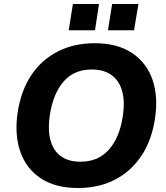

<svg xmlns="http://www.w3.org/2000/svg" viewBox="-20 -933 835 964"><path d="M69 -370Q86 -480 138 -557Q190 -634 271 -675Q352 -716 455 -716Q570 -716 643.5 -666.5Q717 -617 746 -531.5Q775 -446 758 -336Q741 -226 688.5 -148.5Q636 -71 555.5 -30Q475 11 372 11Q257 11 183.5 -38.5Q110 -88 81 -174Q52 -260 69 -370ZM231 -360Q213 -246 253 -183.5Q293 -121 384 -121Q473 -121 526.5 -181.5Q580 -242 596 -346Q614 -459 573 -521.5Q532 -584 441 -584Q352 -584 300 -524.5Q248 -465 231 -360ZM522 -781 543 -913H675L653 -781ZM325 -781 346 -913H477L457 -781Z"/></svg>

Font: Mulish ExtraBold
Style: Italic
Weight: 800
Italic angle: -9°
Designer: Vernon Adams
Foundry: Vernon Adams
Version: Version 3.603; ttfautohint (v1.8.3)